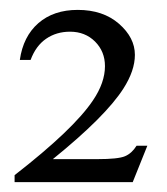

<svg xmlns="http://www.w3.org/2000/svg" viewBox="-20 -696 340 392"><path d="M280.8 -398.4 251 -324.2H9.8V-338.4Q130.4 -432.1 169.9 -491.2Q194.3 -527.3 194.3 -561Q194.3 -590.8 174.1 -611.1Q153.8 -631.3 123 -631.3Q95.2 -631.3 74.2 -616.9Q53.2 -602.5 42.5 -573.7H20.5Q27.3 -621.6 58.3 -648.7Q89.4 -675.8 138.7 -675.8Q190.4 -675.8 222.9 -647.5Q255.4 -619.1 255.4 -584Q255.4 -551.8 231.9 -515.1Q195.3 -458 87.9 -371.1H178.7Q221.2 -371.1 235.1 -377Q249 -382.8 258.8 -398.4Z"/></svg>

Font: Jameel Khushkhat-L
Style: Regular
Weight: 400
Version: Version 3.5